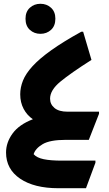

<svg xmlns="http://www.w3.org/2000/svg" viewBox="-20 -740 578 1016"><path d="M12 67Q12 14 46.5 -33.5Q81 -81 154 -109Q123 -130 105 -164Q87 -198 87 -241Q87 -277 101.5 -313.5Q116 -350 152 -389.5Q188 -429 251 -474Q314 -519 410 -572H420L464 -423Q354 -353 299.5 -308Q245 -263 245 -218Q245 -188 268.5 -168.5Q292 -149 337 -149H504V-138L450 0H329Q244 0 205.5 23Q167 46 158 76Q175 95 211.5 102.5Q248 110 306 110H485V121L435 256H289Q161 256 86.5 205.5Q12 155 12 67ZM194 -561Q161 -561 138 -582Q115 -603 115 -641Q115 -678 138 -699Q161 -720 194 -720Q227 -720 250 -699Q273 -678 273 -641Q273 -603 250 -582Q227 -561 194 -561Z"/></svg>

Font: Kufam
Style: Bold Italic
Weight: 700
Italic angle: -11°
Designer: Artur Schmal
Foundry: Original Type
Version: Version 1.301; ttfautohint (v1.8.3)